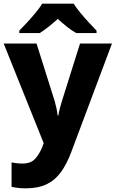

<svg xmlns="http://www.w3.org/2000/svg" viewBox="-21 -786 630 1046"><path d="M-1 -549H178L277 -235Q282 -218 286.5 -197Q291 -176 293 -157H297Q300 -177 305.5 -197.5Q311 -218 316 -234L415 -549H589L367 43Q343 107 311.5 151Q280 195 233.5 217.5Q187 240 119 240Q93 240 74.5 237.5Q56 235 42 232V99Q52 101 68 103Q84 105 101 105Q148 105 171.5 78Q195 51 210 13L217 -6ZM380 -766Q395 -743 417.5 -715.5Q440 -688 464 -662.5Q488 -637 505 -619V-606H394Q368 -621 344 -640Q320 -659 294 -683Q267 -659 244.5 -641Q222 -623 196 -606H84V-619Q103 -638 126.5 -663.5Q150 -689 172.5 -716Q195 -743 209 -766Z"/></svg>

Font: Noto Sans Canadian Aboriginal ExtraBold
Style: Regular
Weight: 800
Designer: Monotype Design Team, Typotheque's Kevin King
Foundry: Monotype Imaging Inc.
Version: Version 2.004; ttfautohint (v1.8.4.7-5d5b)